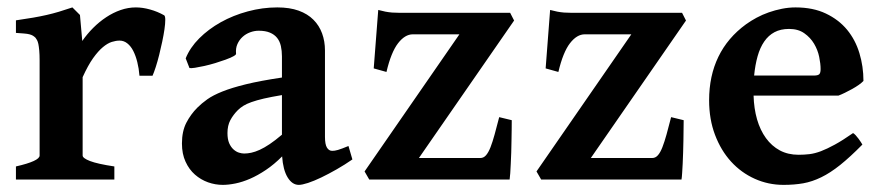

<svg xmlns="http://www.w3.org/2000/svg" viewBox="-20 -489 2404 523"><path d="M427.2 -447.3Q430.2 -445.3 430.2 -434.8Q430.2 -424.3 428 -409.2Q425.8 -394 421.9 -375.5Q418 -356.9 413.6 -339.4Q409.2 -321.8 404.3 -306.6Q399.4 -291.5 395.5 -282.7H359.9Q358.4 -302.2 354 -319.8Q349.6 -337.4 343 -350.3Q336.4 -363.3 326.9 -370.8Q317.4 -378.4 305.7 -378.4Q295.9 -378.4 284.4 -374.8Q272.9 -371.1 260.3 -360.6Q247.6 -350.1 233.6 -330.6Q219.7 -311 205.1 -278.8V-65.4Q205.1 -58.1 225.3 -50.3Q245.6 -42.5 291.5 -35.6V0H23.4V-35.6Q87.9 -50.3 87.9 -65.4V-324.2Q87.9 -340.3 86.9 -351.3Q85.9 -362.3 84.5 -369.1Q83 -376 80.8 -379.9Q78.6 -383.8 76.7 -386.2Q73.2 -389.6 69.6 -391.8Q65.9 -394 60.3 -395.5Q54.7 -397 45.9 -397.7Q37.1 -398.4 23.4 -399.4V-433.6Q50.3 -437.5 70.1 -440.9Q89.8 -444.3 106.9 -448.2Q124 -452.1 140.4 -457Q156.7 -461.9 177.2 -468.8L197.8 -448.2L204.1 -377.4Q217.3 -396.5 233.9 -413.1Q250.5 -429.7 269.3 -442.1Q288.1 -454.6 308.6 -461.7Q329.1 -468.8 350.1 -468.8Q368.7 -468.8 388.9 -463.1Q409.2 -457.5 427.2 -447.3Z M645 -70.8Q654.3 -70.8 664.6 -73Q674.8 -75.2 687.3 -80.8Q699.7 -86.4 714.6 -96.4Q729.5 -106.4 748 -122.1V-230Q718.8 -225.1 698.7 -220.5Q678.7 -215.8 665 -210.9Q651.4 -206.1 642.8 -200.7Q634.3 -195.3 627.9 -189Q615.2 -176.3 607.4 -161.6Q599.6 -147 599.6 -126.5Q599.6 -109.9 604.2 -99.1Q608.9 -88.4 616 -82Q623 -75.7 630.9 -73.2Q638.7 -70.8 645 -70.8ZM939.9 -54.7Q919.4 -40.5 897.2 -27.8Q875 -15.1 855.2 -5.6Q835.4 3.9 819.1 9.3Q802.7 14.6 793.9 14.6Q775.9 14.6 763.4 -5.9Q751 -26.4 748.5 -63Q726.6 -41 704.3 -26.1Q682.1 -11.2 661.4 -2.2Q640.6 6.8 621.6 10.7Q602.5 14.6 586.9 14.6Q566.4 14.6 546.6 7.6Q526.9 0.5 511 -13.4Q495.1 -27.3 485.4 -48.6Q475.6 -69.8 475.6 -98.1Q475.6 -131.3 487.5 -154.5Q499.5 -177.7 517.6 -195.8Q529.3 -207.5 544.7 -218.5Q560.1 -229.5 585.7 -239.7Q611.3 -250 650.1 -259.5Q689 -269 748 -277.8V-335.4Q748 -350.6 745.1 -363.5Q742.2 -376.5 734.9 -385.7Q727.5 -395 715.3 -400.1Q703.1 -405.3 684.6 -405.3Q672.9 -405.3 661.1 -400.9Q649.4 -396.5 640.6 -388.4Q631.8 -380.4 626.7 -368.9Q621.6 -357.4 623 -342.8Q623.5 -339.8 615.2 -335.4Q606.9 -331.1 594.2 -326.4Q581.5 -321.8 566.2 -317.1Q550.8 -312.5 536.6 -309.3Q522.5 -306.2 511.2 -304.4Q500 -302.7 496.1 -303.7L485.8 -330.1Q497.6 -359.4 522.7 -384.5Q547.9 -409.7 581.5 -428.5Q615.2 -447.3 655 -458Q694.8 -468.8 735.4 -468.8Q769 -468.8 793.5 -460Q817.9 -451.2 833.7 -435.3Q849.6 -419.4 857.4 -397.9Q865.2 -376.5 865.2 -351.6V-116.2Q865.2 -95.7 870.6 -86.9Q876 -78.1 884.8 -78.1Q888.2 -78.1 891.8 -78.6Q895.5 -79.1 900.6 -80.6Q905.8 -82 912.6 -84.7Q919.4 -87.4 929.2 -91.3Z M1374 -161.6Q1374 -151.4 1373.8 -137Q1373.5 -122.6 1373.3 -106.4Q1373 -90.3 1372.6 -74Q1372.1 -57.6 1371.3 -43Q1370.6 -28.3 1369.9 -17.1Q1369.1 -5.9 1368.2 0H985.8L973.1 -22L1231.4 -395.5H1104.5Q1083 -395.5 1064.2 -371.1Q1045.4 -346.7 1032.7 -293L998 -302.7L1010.3 -461.9Q1021 -459 1029.8 -457.3Q1038.6 -455.6 1048.1 -454.8Q1057.6 -454.1 1068.8 -454.1H1369.6L1380.4 -433.1L1121.1 -58.6H1288.6Q1297.4 -58.6 1304 -66.2Q1310.5 -73.7 1316.2 -88.1Q1321.8 -102.5 1327.4 -123Q1333 -143.6 1339.8 -169.9Z M1842.3 -161.6Q1842.3 -151.4 1842 -137Q1841.8 -122.6 1841.6 -106.4Q1841.3 -90.3 1840.8 -74Q1840.3 -57.6 1839.6 -43Q1838.9 -28.3 1838.1 -17.1Q1837.4 -5.9 1836.4 0H1454.1L1441.4 -22L1699.7 -395.5H1572.8Q1551.3 -395.5 1532.5 -371.1Q1513.7 -346.7 1501 -293L1466.3 -302.7L1478.5 -461.9Q1489.3 -459 1498 -457.3Q1506.8 -455.6 1516.4 -454.8Q1525.9 -454.1 1537.1 -454.1H1837.9L1848.6 -433.1L1589.4 -58.6H1756.8Q1765.6 -58.6 1772.2 -66.2Q1778.8 -73.7 1784.4 -88.1Q1790 -102.5 1795.7 -123Q1801.3 -143.6 1808.1 -169.9Z M2129.4 -410.2Q2106.4 -410.2 2089.8 -401.4Q2073.2 -392.6 2061.8 -376Q2050.3 -359.4 2043.7 -335.9Q2037.1 -312.5 2034.2 -283.2H2196.8Q2208 -283.2 2211.7 -286.9Q2215.3 -290.5 2215.3 -300.8Q2215.3 -315.4 2211.4 -334.2Q2207.5 -353 2197.5 -369.9Q2187.5 -386.7 2170.9 -398.4Q2154.3 -410.2 2129.4 -410.2ZM2332 -268.6Q2327.6 -263.7 2319.3 -257.8Q2311 -252 2301.3 -246.6Q2291.5 -241.2 2281.5 -236.3Q2271.5 -231.4 2263.7 -228.5H2032.7Q2033.7 -193.4 2042.2 -163.8Q2050.8 -134.3 2066.4 -112.8Q2082 -91.3 2104.2 -79.3Q2126.5 -67.4 2155.3 -67.4Q2170.4 -67.4 2184.8 -69.1Q2199.2 -70.8 2216.1 -77.1Q2232.9 -83.5 2253.9 -95Q2274.9 -106.4 2303.7 -126.5Q2306.6 -125 2310.8 -120.6Q2314.9 -116.2 2318.6 -111.1Q2322.3 -106 2325.2 -101.6Q2328.1 -97.2 2329.1 -95.2Q2295.4 -61 2268.6 -39.6Q2241.7 -18.1 2217 -6.1Q2192.4 5.9 2168 10.3Q2143.6 14.6 2114.3 14.6Q2072.8 14.6 2035.9 -2Q1999 -18.6 1971.4 -48.8Q1943.8 -79.1 1927.7 -121.6Q1911.6 -164.1 1911.6 -215.8Q1911.6 -282.2 1936.8 -334.2Q1961.9 -386.2 2012.2 -422.9Q2024.9 -432.1 2040.8 -440.7Q2056.6 -449.2 2074 -455.3Q2091.3 -461.4 2109.9 -465.1Q2128.4 -468.8 2147 -468.8Q2194.8 -468.8 2229.7 -452.1Q2264.6 -435.5 2287.4 -408Q2310.1 -380.4 2321 -344.2Q2332 -308.1 2332 -268.6Z"/></svg>

Font: Gentium Basic
Style: Bold
Weight: 700
Designer: J. Victor Gaultney and Annie Olsen
Foundry: SIL International
Version: Version 1.100